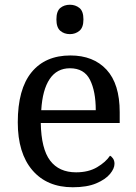

<svg xmlns="http://www.w3.org/2000/svg" viewBox="-20 -780 575 810"><path d="M287 10Q178 10 116.5 -62Q55 -134 55 -264Q55 -404 113 -475Q171 -546 277 -546Q374 -546 429.5 -486Q485 -426 485 -307V-261H152Q154 -152 191.5 -102.5Q229 -53 301 -53Q353 -53 389.5 -74.5Q426 -96 444 -123Q451 -120 457 -111Q463 -102 463 -89Q463 -69 444 -46Q425 -23 386 -6.5Q347 10 287 10ZM384 -315Q384 -395 359.5 -443.5Q335 -492 275 -492Q220 -492 189.5 -446.5Q159 -401 154 -315ZM275 -636Q251 -636 234.5 -650Q218 -664 218 -698Q218 -733 234.5 -746.5Q251 -760 275 -760Q298 -760 315 -746.5Q332 -733 332 -698Q332 -664 315 -650Q298 -636 275 -636Z"/></svg>

Font: Noto Serif Georgian
Style: Regular
Weight: 400
Designer: Monotype Design Team, Akaki Razmadze
Foundry: Google LLC
Version: Version 2.002